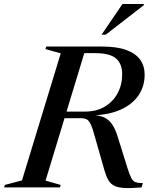

<svg xmlns="http://www.w3.org/2000/svg" viewBox="-58 -938 768 961"><path d="M367.5 -379.5Q424.5 -379.5 466 -404Q507.5 -428.5 530.5 -471Q553.5 -513.5 553.5 -566.5Q553.5 -619.5 522.2 -645.8Q491 -672 418 -672H272.5L292.5 -705H452.5Q528 -705 575 -687.5Q622 -670 644 -638.5Q666 -607 666 -564.5Q666 -506.5 635.8 -461.5Q605.5 -416.5 547 -389.8Q488.5 -363 403.5 -360.5V-362Q440.5 -361.5 464.5 -349.8Q488.5 -338 504 -314.5Q519.5 -291 530.5 -255.5L580.5 -95.5Q591 -62 599.8 -46Q608.5 -30 621.8 -25.8Q635 -21.5 657 -21.5L650.5 0Q599 4.5 566.5 3Q534 1.5 514.5 -8Q495 -17.5 484 -37Q473 -56.5 464 -88L416.5 -255Q405.5 -296 396.2 -315.5Q387 -335 375.5 -340.8Q364 -346.5 345 -346.5H180.5L182 -379.5ZM170 -34 245.5 -12.5 242.5 0H-37.5L-33.5 -12.5L52 -35L246 -671L169.5 -692.5L173.5 -705H374ZM450.5 -764.5 555 -918H662.5L661.5 -912L471.5 -764.5Z"/></svg>

Font: Newsreader 60pt Medium
Style: Italic
Weight: 500
Italic angle: -17°
Designer: Hugues Gentile
Foundry: Production Type
Version: Version 1.003